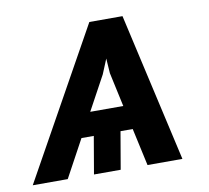

<svg xmlns="http://www.w3.org/2000/svg" viewBox="-82 -608 743 681"><g transform="rotate(-10 289.5 -268.0)"><path d="M295.8 -344.1 317.8 -397.4 321.4 -344.1 348 -221.2H229ZM-17 0H109L182.2 -134.9H226.6L203.5 0H299.7L322.8 -134.9H366.8L396.3 0H522L400.6 -535.5H281.2Z"/></g></svg>

Font: Magic Ui Pro Semi Bold
Style: Italic
Weight: 600
Italic angle: -9.39999°
Designer: Stefan Endress, Andreas Faust
Version: Version 1.000;FEAKit 1.0